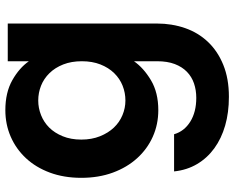

<svg xmlns="http://www.w3.org/2000/svg" viewBox="-99 -504 876 718"><g transform="rotate(-90 339.0 -145.0)"><path d="M33 -279Q33 -344 52.5 -396.5Q72 -449 106.5 -486Q141 -523 187 -543Q233 -563 286 -563Q352 -563 398 -537Q444 -511 469 -475V-554H610V4Q610 60 593 109Q576 158 541.5 194.5Q507 231 455.5 252Q404 273 336 273Q277 273 228.5 259Q180 245 143.5 218.5Q107 192 84.5 154Q62 116 57 68H196Q207 106 243 128.5Q279 151 332 151Q361 151 386 142.5Q411 134 429.5 116Q448 98 458.5 70.5Q469 43 469 4V-82Q444 -46 398 -18.5Q352 9 286 9Q233 9 187 -11.5Q141 -32 106.5 -70Q72 -108 52.5 -161Q33 -214 33 -279ZM469 -277Q469 -316 457 -346.5Q445 -377 424.5 -398Q404 -419 377.5 -429.5Q351 -440 322 -440Q294 -440 267.5 -429.5Q241 -419 221 -399Q201 -379 188.5 -348.5Q176 -318 176 -279Q176 -240 188.5 -209Q201 -178 221 -157Q241 -136 267.5 -125Q294 -114 322 -114Q351 -114 377.5 -124.5Q404 -135 424.5 -156Q445 -177 457 -207.5Q469 -238 469 -277Z"/></g></svg>

Font: Poppins SemiBold
Style: Regular
Weight: 600
Designer: Ninad Kale (Devanagari), Jonny Pinhorn (Latin)
Foundry: Indian Type Foundry
Version: Version 3.002 2017